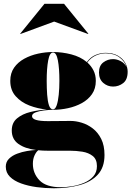

<svg xmlns="http://www.w3.org/2000/svg" viewBox="-20 -748 708 1028"><path d="M270 -632.5 89.5 -566 88 -567.5 218 -727.5H323L453 -567.5L451.5 -566ZM43 -49.5Q43 -91 71.5 -114.5Q100 -138 143.2 -148.5Q186.5 -159 230.5 -161.5Q182 -166 137.2 -183.2Q92.5 -200.5 63.8 -233Q35 -265.5 35 -315Q35 -356.5 55.5 -385.8Q76 -415 109.8 -433.5Q143.5 -452 184 -460.8Q224.5 -469.5 264 -469.5Q312.5 -469.5 361.8 -456.8Q411 -444 445 -415.5Q465 -443 492 -454Q519 -465 545 -465Q584.5 -465 610.8 -450Q637 -435 650.2 -411.8Q663.5 -388.5 663.5 -364.5Q663.5 -321.5 639.5 -303Q615.5 -284.5 585.5 -284.5Q555.5 -284.5 532.8 -304.2Q510 -324 510 -360Q510 -396.5 533.2 -414Q556.5 -431.5 585.5 -431.5Q606 -431.5 627.2 -420.2Q648.5 -409 657.5 -388.5Q649 -418.5 620 -440.5Q591 -462.5 545 -462.5Q519.5 -462.5 493.2 -451Q467 -439.5 447.5 -413.5Q468 -395.5 480.5 -371Q493 -346.5 493 -315Q493 -273.5 472.5 -244Q452 -214.5 418.2 -196Q384.5 -177.5 344.2 -168.8Q304 -160 264 -160Q260.5 -160 257 -160Q239 -159.5 214 -156.5Q189 -153.5 170.2 -146.2Q151.5 -139 151.5 -126Q151.5 -99.5 236 -99.5Q262 -99.5 299.2 -100Q336.5 -100.5 358 -100.5Q386 -100.5 417.5 -91Q449 -81.5 476.8 -60.2Q504.5 -39 522 -4Q539.5 31 539.5 82Q539.5 148.5 503.2 187.5Q467 226.5 405.5 243.2Q344 260 268 260Q221 260 175.5 253.8Q130 247.5 92.8 234Q55.5 220.5 33.2 198.5Q11 176.5 11 144.5Q11 118.5 28.5 101.5Q46 84.5 72 74.8Q98 65 125.2 60.5Q152.5 56 172.5 55Q113 47.5 78 22.2Q43 -3 43 -49.5ZM230 -315Q230 -275.5 232.5 -240.8Q235 -206 242.2 -184.2Q249.5 -162.5 264 -162.5Q276 -162.5 283.5 -184.2Q291 -206 294.5 -240.8Q298 -275.5 298 -315Q298 -382 290 -424.5Q282 -467 264 -467Q246 -467 238 -424.5Q230 -382 230 -315ZM156 129Q156 180.5 191.5 217.5Q227 254.5 306 254.5Q334 254.5 367 249Q400 243.5 430.2 230.8Q460.5 218 479.8 196.2Q499 174.5 499 141.5Q499 105 476.5 87.2Q454 69.5 420.8 64.2Q387.5 59 355 59H236.5Q209 59 185 56.5Q174.5 64 165.2 83.5Q156 103 156 129Z"/></svg>

Font: Bodoni* 72pt Fatface
Style: Regular
Weight: 900
Version: Version 2.3